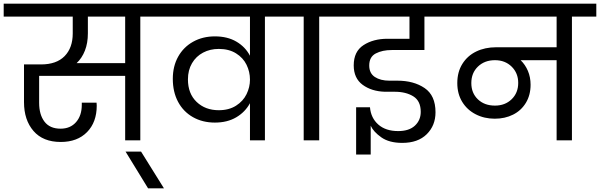

<svg xmlns="http://www.w3.org/2000/svg" viewBox="-47 -760 3250 1040"><path d="M846 -670H713V0H631V-349H165V-203Q165 -139 194 -101Q223 -63 281 -63Q334 -63 365 -98.5Q396 -134 396 -192V-204H476Q477 -197 477 -188Q477 -98 424.5 -44.5Q372 9 282 9Q186 9 134.5 -50.5Q83 -110 83 -207V-411H175Q259 -411 303 -456Q347 -501 347 -579V-670H-27V-740H846ZM631 -670H429V-579Q429 -527 413 -486Q397 -445 368 -418H631Z M755 260 633 61H717L841 260Z M1520 -740V-670H1388V0H1307V-201Q1281 -153 1232.5 -124.5Q1184 -96 1117 -96Q1050 -96 998 -125.5Q946 -155 917.5 -208.5Q889 -262 889 -333Q889 -401 918 -453Q947 -505 999 -534Q1051 -563 1117 -563Q1185 -563 1233.5 -534.5Q1282 -506 1307 -458V-670H792V-740ZM1138 -163Q1193 -163 1231.5 -187.5Q1270 -212 1288.5 -250Q1307 -288 1307 -328V-329Q1307 -371 1288.5 -409Q1270 -447 1231.5 -471Q1193 -495 1138 -495Q1091 -495 1053 -475Q1015 -455 993 -417.5Q971 -380 971 -330Q971 -253 1018 -208Q1065 -163 1138 -163Z M1598 0V-670H1466V-740H1813V-670H1682V0Z M2075 -489Q2024 -489 1988.5 -470.5Q1953 -452 1953 -405Q1953 -363 1983.5 -343Q2014 -323 2062 -323H2106Q2194 -323 2253 -283Q2312 -243 2312 -152Q2312 -80 2264.5 -33Q2217 14 2132 14Q2061 14 2018.5 -16Q1976 -46 1961 -79V77H1882V-179H1957Q1962 -121 2002 -85.5Q2042 -50 2110 -50Q2169 -50 2200.5 -79.5Q2232 -109 2232 -154Q2232 -213 2192 -238Q2152 -263 2091 -263H2038Q1966 -265 1917.5 -300.5Q1869 -336 1869 -406Q1869 -481 1922 -515.5Q1975 -550 2052 -550H2171V-670H1751V-740H2404V-670H2252V-489Z M3183 -670H3051V0H2968V-434H2773Q2798 -410 2812.5 -376Q2827 -342 2827 -301Q2827 -245 2801.5 -203Q2776 -161 2732 -139Q2688 -117 2633 -117Q2576 -117 2529.5 -141Q2483 -165 2456.5 -208.5Q2430 -252 2430 -310Q2430 -370 2457.5 -414Q2485 -458 2532.5 -481Q2580 -504 2640 -504H2968V-670H2340V-740H3183ZM2634 -188Q2689 -188 2724.5 -222.5Q2760 -257 2760 -311Q2760 -364 2724.5 -399Q2689 -434 2634 -434Q2578 -434 2542 -399.5Q2506 -365 2506 -310Q2506 -256 2541.5 -222Q2577 -188 2634 -188Z"/></svg>

Font: Fz Poppins
Style: Regular
Weight: 400
Designer: Ninad Kale (Devanagari), Jonny Pinhorn (Latin)
Foundry: Indian Type Foundry
Version: Vit hóa bi Vntype.Com & FontZin.Com